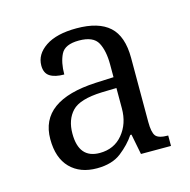

<svg xmlns="http://www.w3.org/2000/svg" viewBox="-63 -781 459 463"><g transform="rotate(-15 167.0 -549.5)"><path d="M126 -380Q84 -380 59.5 -405Q35 -430 35 -477Q35 -573 176 -580L221 -582V-614Q221 -648 210 -668.5Q199 -689 163 -689Q128 -689 118 -669Q108 -649 108 -619Q85 -619 72.5 -627Q60 -635 60 -654Q60 -682 87.5 -700.5Q115 -719 165 -719Q220 -719 247 -694.5Q274 -670 274 -616V-456Q274 -430 281 -421Q288 -412 312 -412V-386H237L227 -437H224Q210 -416 187 -398Q164 -380 126 -380ZM142 -414Q178 -414 199.5 -440Q221 -466 221 -504V-555L184 -554Q129 -552 109.5 -531.5Q90 -511 90 -476Q90 -414 142 -414Z"/></g></svg>

Font: Noto Serif Tamil SemiCondensed Light
Style: Italic
Weight: 300
Width: 4
Italic angle: -12°
Designer: Indian Type Foundry, Tom Grace, and the Monotype Design Team
Foundry: Monotype Imaging Inc.
Version: Version 2.003; ttfautohint (v1.8.4.7-5d5b)